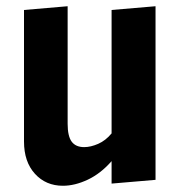

<svg xmlns="http://www.w3.org/2000/svg" viewBox="-20 -583 579 616"><path d="M57 -129V-551L197 -563V-186Q197 -146 210 -128.5Q223 -111 250 -111Q271 -111 295 -121.5Q319 -132 338 -155V-551L479 -563V-6L338 6V-66Q303 -26 261.5 -6.5Q220 13 182 13Q127 13 92 -25.5Q57 -64 57 -129Z"/></svg>

Font: Francois One
Style: Regular
Weight: 400
Designer: Vernon Adams
Foundry: Vernon Adams
Version: Version 2.000